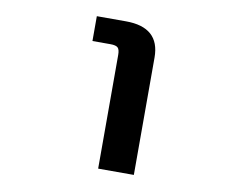

<svg xmlns="http://www.w3.org/2000/svg" viewBox="-80 -628 1160 952"><g transform="rotate(10 500.0 -152.5)"><path d="M333 -399.4V-524.4H479.5Q650.4 -524.4 650.4 -372.1V218.8H470.7V-353.5Q470.7 -380.9 460.9 -390.1Q451.2 -399.4 423.8 -399.4Z"/></g></svg>

Font: Gen Shin Gothic Monospace Heavy
Style: Bold
Weight: 800
Designer: [Source Han Sans]
Ryoko NISHIZUKA  (kana & ideographs); Paul D. Hunt (Latin, Greek & Cyrillic); Wenlong ZHANG  (bopomofo
Version: Version 1.002.20150607